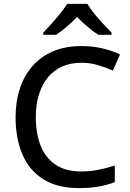

<svg xmlns="http://www.w3.org/2000/svg" viewBox="-20 -962 672 992"><path d="M400.4 -637.7Q345.2 -637.7 301.5 -618.4Q257.8 -599.1 227.5 -562.3Q197.3 -525.4 181.2 -473.6Q165 -421.9 165 -356.9Q165 -270.5 190.7 -207.5Q216.3 -144.5 268.1 -110.4Q319.8 -76.2 398.4 -76.2Q445.3 -76.2 488 -84.7Q530.8 -93.3 573.2 -106.9V-21Q532.2 -5.4 488.5 2.2Q444.8 9.8 386.2 9.8Q276.9 9.8 204.3 -35.6Q131.8 -81.1 96.2 -163.3Q60.5 -245.6 60.5 -357.4Q60.5 -438.5 83 -505.6Q105.5 -572.8 148.9 -621.8Q192.4 -670.9 255.6 -697.5Q318.8 -724.1 401.4 -724.1Q455.1 -724.1 506.1 -712.6Q557.1 -701.2 600.1 -680.7L563 -597.2Q527.3 -613.3 486.6 -625.5Q445.8 -637.7 400.4 -637.7ZM431.6 -941.9Q444.3 -919.9 466.6 -892.3Q488.8 -864.7 513.2 -838.6Q537.6 -812.5 556.2 -793.5V-782.2H488.3Q461.9 -798.8 433.3 -823Q404.8 -847.2 378.4 -874Q352.1 -847.2 324.2 -823.5Q296.4 -799.8 270 -782.2H203.6V-793.5Q222.2 -813 245.8 -839.1Q269.5 -865.2 291.5 -892.6Q313.5 -919.9 326.7 -941.9Z"/></svg>

Font: Open Sans Medium
Style: Regular
Weight: 500
Designer: Monotype Design Team
Foundry: Monotype Imaging Inc.
Version: Version 3.000